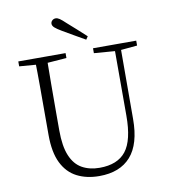

<svg xmlns="http://www.w3.org/2000/svg" viewBox="-99 -1016 987 1116"><g transform="rotate(-10 394.0 -458.5)"><path d="M471 -797 459 -779Q426 -798 393.5 -816.5Q361 -835 329 -854Q300 -871 288 -882Q276 -893 276 -905Q276 -916 284.5 -924Q293 -932 305 -932Q316 -932 328.5 -923.5Q341 -915 363 -894Q389 -872 416 -847Q443 -822 471 -797ZM397 15Q322 15 265.5 -14Q209 -43 178 -106Q147 -169 147 -271V-387Q147 -472 147 -556Q147 -640 145 -723H215Q214 -641 213.5 -557Q213 -473 213 -387V-286Q213 -193 236.5 -137Q260 -81 304 -56.5Q348 -32 407 -32Q513 -32 562.5 -95Q612 -158 612 -303V-723H648L647 -278Q647 -130 583 -57.5Q519 15 397 15ZM48 -694V-723H327V-694L194 -684H175ZM489 -694V-723H744V-694L636 -684H618Z"/></g></svg>

Font: Noto Serif HK ExtraLight
Style: Regular
Weight: 200
Designer: Ryoko NISHIZUKA 西塚涼子 (kana & ideographs); Frank Grießhammer (Latin, Greek & Cyrillic); Wenlong ZHANG 张文龙 (bopomofo); San
Foundry: Adobe
Version: Version 2.002-H1;hotconv 1.1.0;makeotfexe 2.6.0